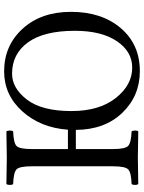

<svg xmlns="http://www.w3.org/2000/svg" viewBox="98 -796 708 945"><g transform="rotate(-90 452.5 -324.0)"><path d="M562 -619.1Q490.2 -619.1 434.1 -545.7Q377.9 -472.2 377.9 -327.1Q377.9 -189.9 441.9 -108.9Q505.9 -27.8 591.8 -27.8Q670.9 -27.8 721.9 -103.5Q772.9 -179.2 772.9 -310.1Q772.9 -461.9 716.1 -540.5Q659.2 -619.1 562 -619.1ZM190.9 -122.1Q190.9 -62 206.5 -47.6Q222.2 -33.2 277.8 -30.8Q281.7 -25.9 282 -13.9Q282.2 -2 277.8 2Q188 0 148.9 0Q108.9 0 19 2Q14.2 -2 14.2 -13.9Q14.2 -25.9 19 -30.8Q75.2 -32.7 90.6 -47.4Q106 -62 106 -122.1V-522.9Q106 -583 90.6 -597.4Q75.2 -611.8 19 -613.8Q14.2 -617.7 14.2 -629.9Q14.2 -642.1 19 -647Q113.3 -645 147.9 -645Q189.9 -645 277.8 -647Q281.7 -642.1 282 -630.1Q282.2 -618.2 277.8 -613.8Q221.7 -611.8 206.3 -597.4Q190.9 -583 190.9 -522.9V-344.2H286.1Q295.9 -479 376.5 -568.6Q457 -658.2 573.2 -658.2Q700.2 -658.2 783.2 -567.1Q866.2 -476.1 866.2 -329.1Q866.2 -178.2 786.1 -84.2Q706.1 9.8 574.2 9.8Q452.1 9.8 369.1 -76.7Q286.1 -163.1 285.2 -305.2H190.9Z"/></g></svg>

Font: Linux Libertine
Style: Regular
Weight: 400
Designer: Philipp H. Poll
Foundry: Philipp H. Poll
Version: Version 5.3.0 ; ttfautohint (v0.9)